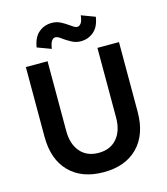

<svg xmlns="http://www.w3.org/2000/svg" viewBox="-135 -1034 1002 1153"><g transform="rotate(-15 366.5 -457.5)"><path d="M656 -715V-282Q656 -141 579 -62.5Q502 16 367 16Q231 16 154 -62.5Q77 -141 77 -282V-715H212V-282Q212 -200 253 -152Q294 -104 367 -104Q440 -104 481 -152Q522 -200 522 -282V-715ZM476 -930 561 -898Q552 -837 517.5 -808Q483 -779 437 -779Q407 -779 382 -792.5Q357 -806 338 -819Q324 -830 313.5 -836Q303 -842 293 -842Q281 -842 271 -828.5Q261 -815 256 -780L170 -812Q180 -874 214.5 -902.5Q249 -931 295 -931Q325 -931 350 -918Q375 -905 394 -891Q408 -881 418.5 -874.5Q429 -868 438 -868Q451 -868 461.5 -881.5Q472 -895 476 -930Z"/></g></svg>

Font: Wix Madefor Text
Style: Bold
Weight: 700
Designer: Dalton Maag Ltd
Foundry: Dalton Maag Ltd
Version: Version 3.100